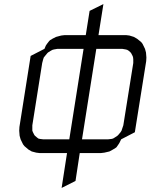

<svg xmlns="http://www.w3.org/2000/svg" viewBox="-20 -758 745 951"><path d="M75.2 -110.8 76.2 -128.9 131.8 -481 200.2 -516.1 207 -532.2 212.9 -541 223.1 -554.2 228 -559.1 241.2 -566.9 257.8 -575.2 283.2 -582 299.8 -584H404.8L423.8 -704.1L492.2 -737.8L467.8 -584H605L621.1 -582L643.1 -575.2L659.2 -565.9L679.2 -549.8L686 -541L698.2 -516.1L703.1 -498L705.1 -473.1L704.1 -455.1L647.9 -103L580.1 -67.9L571.8 -50.8L566.9 -43L557.1 -28.8L551.8 -24.9L539.1 -17.1L522 -7.8L497.1 -2L481 0H375L354 138.2L285.2 172.9L312 0H174.8L159.2 -2L137.2 -7.8L121.1 -17.1L101.1 -34.2L94.2 -43L82 -67.9L77.1 -85.9ZM140.1 -110.8 143.1 -103 149.9 -89.8 152.8 -85.9 163.1 -77.1 169.9 -71.8 178.2 -69.8 193.8 -67.9H323.2L394 -516.1H265.1L248 -513.2L240.2 -511.2L231.9 -506.8L217.8 -498L213.9 -494.1L203.1 -481L196.8 -473.1L193.8 -463.9L189 -445.8L140.1 -137.2V-120.1ZM386.2 -67.9H515.1L532.2 -69.8L540 -71.8L548.8 -77.1L562 -85.9L565.9 -89.8L577.1 -103L582 -110.8L585 -120.1L590.8 -137.2L640.1 -445.8V-463.9L639.2 -473.1L637.2 -480L629.9 -494.1L627 -498L617.2 -506.8L609.9 -511.2L602.1 -513.2L585 -516.1H457Z"/></svg>

Font: Petahja
Style: Italic
Weight: 400
Designer: T. Christopher White
Version: Version 1.1